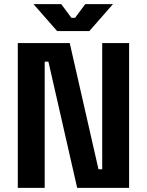

<svg xmlns="http://www.w3.org/2000/svg" viewBox="-20 -908 710 928"><path d="M196 0H66V-700H317L456 -90H474V-700H604V0H353L214 -610H196ZM142 -888H276L325 -822H343L392 -888H526L412 -758H256Z"/></svg>

Font: Rootstock Sans Headline
Style: Bold
Weight: 700
Designer: Florian Karsten
Foundry: Florian Karsten
Version: Version 2.000;FEAKit 1.0